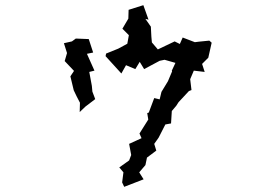

<svg xmlns="http://www.w3.org/2000/svg" viewBox="-20 -660 1040 742"><path d="M658 -417 644 -387 645 -384 629 -346 604 -305 597 -276 576 -281 555 -225 549 -223 553 -198 519 -144 527 -126 479 -104 487 -61 479 -40 441 -13 457 6 452 45 460 62 535 33 518 6 542 -22 548 -51 584 -78 576 -104 593 -128 619 -179 641 -183 644 -231 661 -251 670 -265 710 -308 720 -312 715 -354 729 -387 771 -382 761 -413 785 -437 798 -495 789 -503 749 -499 733 -497 686 -515 675 -490 655 -500 590 -469 567 -496 565 -518 563 -557 542 -587 554 -584 534 -640 477 -622 476 -588 453 -549 478 -524 472 -491 437 -472 390 -453 388 -443 449 -376 467 -408 503 -393 520 -421 537 -393 597 -425 616 -429ZM227 -493 239 -455 230 -424 266 -386 252 -365 265 -311 277 -286 289 -263 288 -227 310 -248 348 -277 337 -306 335 -328 325 -382 345 -387 316 -452 340 -457 323 -509 273 -511 258 -500Z"/></svg>

Font: チョークS
Style: Regular
Weight: 400
Designer: [Stick] Fontworks Inc.
Foundry: [Stick] Fontworks Inc.
Version: Version 1.200;FEAKit 1.0